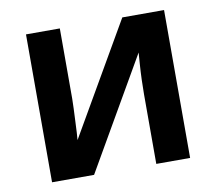

<svg xmlns="http://www.w3.org/2000/svg" viewBox="-65 -618 782 693"><g transform="rotate(-10 325.5 -271.0)"><path d="M196 -284Q196 -270 195 -248.5Q194 -227 193 -203.5Q192 -180 191 -161.5Q190 -143 189 -134L425 -542H578V0H454V-255Q454 -278 455 -308Q456 -338 458 -365.5Q460 -393 461 -407L226 0H72V-542H196Z"/></g></svg>

Font: Noto Sans Display SemiBold
Style: Regular
Weight: 600
Designer: Monotype Design Team
Foundry: Monotype Imaging Inc.
Version: Version 2.003